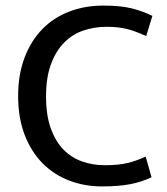

<svg xmlns="http://www.w3.org/2000/svg" viewBox="-20 -659 599 688"><path d="M355 -67Q405 -67 437.5 -75Q470 -83 502 -98L523 -24Q488 -7 446.5 1Q405 9 345 9Q283 9 228 -12Q173 -33 132.5 -74Q92 -115 68.5 -175.5Q45 -236 45 -315Q45 -392 68 -452.5Q91 -513 131.5 -554.5Q172 -596 228 -617.5Q284 -639 350 -639Q412 -639 452 -629Q492 -619 526 -602L504 -530Q485 -538 468.5 -544.5Q452 -551 435.5 -555Q419 -559 401.5 -561Q384 -563 362 -563Q318 -563 278.5 -549.5Q239 -536 209.5 -506Q180 -476 162.5 -428.5Q145 -381 145 -314Q145 -246 162 -199Q179 -152 207.5 -123Q236 -94 274 -80.5Q312 -67 355 -67Z"/></svg>

Font: Ek Mukta
Style: Regular
Weight: 400
Designer: Girish Dalvi and Yashodeep Gholap
Foundry: Ek Type
Version: Version 2.538;PS 1.001;hotconv 16.6.51;makeotf.lib2.5.65220;